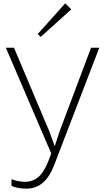

<svg xmlns="http://www.w3.org/2000/svg" viewBox="-20 -916 630 1151"><path d="M525.9 -629.9H575.2L304.2 75.2Q251 214.8 139.2 214.8Q82.5 214.8 48.8 198.2V158.2Q90.3 173.8 130.9 173.8Q176.8 173.8 210.7 144.5Q244.6 115.2 271 46.9Q285.2 10.7 287.1 3.9L15.1 -629.9H64L275.9 -127.9L307.1 -42H309.1L336.9 -127.9ZM371.1 -896 407.2 -859.9 224.1 -694.8 206.1 -711.9Z"/></svg>

Font: Sinkin Sans 200 X Light
Style: Regular
Weight: 200
Designer: Keith Bates
Foundry: K-Type
Version: Sinkin Sans (version 1.0)  by Keith Bates   •   © 2014   www